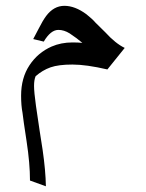

<svg xmlns="http://www.w3.org/2000/svg" viewBox="-20 -322 506 666"><path d="M53.2 9.8Q53.2 -51.8 82.3 -95.7Q111.3 -139.6 159.2 -160.6Q191.9 -174.8 231.4 -174.8Q251 -174.8 265.6 -173.3Q247.6 -189 221.7 -206.1Q202.1 -218.3 182.6 -218.3Q155.8 -218.3 131.8 -177.7L95.2 -186.5Q100.6 -195.8 114.3 -222.9Q127.9 -250 140.1 -266.6Q166.5 -301.8 203.4 -301.8Q240.2 -301.8 279.8 -272.5Q301.3 -255.4 311.5 -243.2L345.2 -210Q380.9 -170.9 412.6 -155.8L352.5 -81.1Q279.3 -98.1 231.2 -98.1Q183.1 -98.1 155.3 -88.4Q127.4 -78.6 103.5 -57.6Q98.1 -44.9 98.1 -23.9Q98.1 -2.9 104.7 44.7Q111.3 92.3 117.7 132.8Q124 173.3 127.9 198.2Q138.2 269.5 139.2 324.2L84 304.2Q84 245.1 72.3 168.5Q60.5 91.8 58.1 69.3Q53.2 44.4 53.2 9.8Z"/></svg>

Font: VizhehAzad
Style: Regular
Weight: 400
Designer: damoon khanjanzadeh
Foundry: http://font-store.ir
Version: Version:0.0.3;RFB:1.2.5;Building:2016-04-04 21:25:54.909891